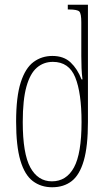

<svg xmlns="http://www.w3.org/2000/svg" viewBox="-20 -780 466 810"><path d="M200 10Q153 10 118.5 -16Q84 -42 66 -103Q48 -164 48 -267Q48 -372 67.5 -432.5Q87 -493 121.5 -518.5Q156 -544 201 -544Q249 -544 278 -516.5Q307 -489 324 -445H328Q325 -468 324 -493Q323 -518 323 -544V-686Q323 -723 314.5 -731.5Q306 -740 271 -740H266V-760H351V-265Q351 -163 333.5 -102.5Q316 -42 282.5 -16Q249 10 200 10ZM199 -15Q260 -15 292 -73.5Q324 -132 324 -265Q324 -388 297.5 -453.5Q271 -519 203 -519Q164 -519 135.5 -494.5Q107 -470 91.5 -414.5Q76 -359 76 -265Q76 -132 108 -73.5Q140 -15 199 -15Z"/></svg>

Font: Noto Serif Georgian ExtraCondensed Thin
Style: Regular
Weight: 100
Width: 2
Designer: Monotype Design Team, Akaki Razmadze
Foundry: Google LLC
Version: Version 2.003; ttfautohint (v1.8.4.7-5d5b)